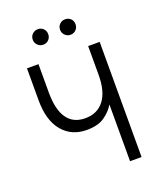

<svg xmlns="http://www.w3.org/2000/svg" viewBox="-159 -993 934 1097"><g transform="rotate(-20 308.0 -444.5)"><path d="M440 0V-345Q419 -308.5 378.8 -280.2Q338.5 -252 270 -252Q178 -252 123 -317.5Q68 -383 68 -506V-700H138V-526Q138 -424 174.8 -371Q211.5 -318 285 -318Q358.5 -318 399.2 -371Q440 -424 440 -526V-700H510V0ZM202 -795Q182.5 -795 168.8 -808.8Q155 -822.5 155 -842Q155 -862.5 168.8 -875.8Q182.5 -889 202 -889Q222.5 -889 235.8 -875.8Q249 -862.5 249 -842Q249 -822.5 235.8 -808.8Q222.5 -795 202 -795ZM368 -795Q348.5 -795 334.8 -808.8Q321 -822.5 321 -842Q321 -862.5 334.8 -875.8Q348.5 -889 368 -889Q388.5 -889 401.8 -875.8Q415 -862.5 415 -842Q415 -822.5 401.8 -808.8Q388.5 -795 368 -795Z"/></g></svg>

Font: Overpass Mono Light
Style: Regular
Weight: 300
Monospace: yes
Designer: Delve Withrington, Dave Bailey
Foundry: Delve Fonts LLC
Version: Version 4.000